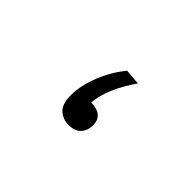

<svg xmlns="http://www.w3.org/2000/svg" viewBox="-41 -470 668 668"><g transform="rotate(45 293.0 -136.0)"><path d="M297.4 2.9Q268.6 2.9 248.8 -14.9Q229 -32.7 229 -76.2Q229 -123 250.5 -177.5Q272 -231.9 307.6 -274.9L365.2 -270Q303.7 -182.1 296.9 -108.4Q357.9 -106.9 357.9 -57.1Q357.9 -29.8 342.3 -13.4Q326.7 2.9 297.4 2.9Z"/></g></svg>

Font: Cascadia Code NF SemiLight
Style: Regular
Weight: 350
Monospace: yes
Designer: Aaron Bell
Foundry: Saja Typeworks
Version: Version 2404.023; ttfautohint (v1.8.4)